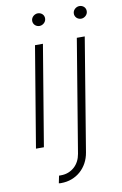

<svg xmlns="http://www.w3.org/2000/svg" viewBox="-99 -767 651 1026"><g transform="rotate(-10 226.5 -253.5)"><path d="M134.6 203.5 142.8 163.4H153.4Q175.4 163.4 193.9 156.1Q212.4 148.8 226.6 136Q240.8 123.2 250 105.5Q259.2 87.7 262.8 66.4L364.3 -545.5H407.3L306.1 66.4Q301.1 96.9 287.3 122.3Q273.4 147.7 252.7 166Q231.9 184.3 205.1 194.4Q178.3 204.5 147 204.5Q144.2 204.5 141.2 204.4Q138.1 204.2 134.6 203.5ZM137.4 -545.5H180.4L89.5 0H46.5ZM371.1 -677.9Q371.4 -684.3 374.5 -690.2Q377.5 -696 382.5 -700.5Q387.4 -704.9 393.8 -707.6Q400.2 -710.2 407 -710.2Q414.8 -710.2 421.3 -707.4Q427.9 -704.5 432.5 -699.8Q437.1 -695 439.5 -688.4Q441.8 -681.8 441.1 -674.4Q440.7 -668 437.7 -662.1Q434.7 -656.2 429.7 -651.8Q424.7 -647.4 418.5 -644.7Q412.3 -642 405.2 -642Q397.7 -642 391.2 -644.9Q384.6 -647.7 380 -652.5Q375.4 -657.3 372.9 -663.9Q370.4 -670.5 371.1 -677.9ZM145.2 -678.3Q145.6 -684.7 148.6 -690.5Q151.6 -696.4 156.6 -700.8Q161.6 -705.3 168 -707.9Q174.4 -710.6 181.1 -710.6Q188.9 -710.6 195.5 -707.7Q202.1 -704.9 206.7 -700.1Q211.3 -695.3 213.6 -688.7Q215.9 -682.2 215.2 -674.7Q214.8 -668.3 211.8 -662.5Q208.8 -656.6 203.8 -652.2Q198.9 -647.7 192.6 -645.1Q186.4 -642.4 179.3 -642.4Q171.9 -642.4 165.3 -645.2Q158.7 -648.1 154.1 -652.9Q149.5 -657.7 147 -664.2Q144.5 -670.8 145.2 -678.3Z"/></g></svg>

Font: Inter P Extra Light
Style: Italic
Weight: 200
Italic angle: 9.39999°
Designer: Rasmus Andersson
Foundry: rsms
Version: Version 3.018;git-588b23468